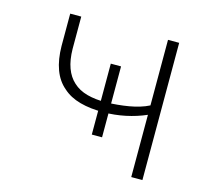

<svg xmlns="http://www.w3.org/2000/svg" viewBox="-83 -621 765 714"><g transform="rotate(15 300.0 -264.0)"><path d="M336.4 -114.7V-387.7H296.9V-114.7ZM522.5 0V-528.3H479.5V-275.9Q463.4 -267.6 443.8 -261.7Q424.3 -255.9 404.3 -252.4Q381.8 -248.5 359.9 -246.6Q337.9 -244.6 317.9 -244.1Q275.9 -243.7 243.7 -252.4Q211.4 -261.2 189.9 -281.2Q168.5 -300.3 157.2 -331.1Q146 -361.8 145.5 -404.3V-528.3H103V-404.3Q103.5 -351.6 117.7 -313.5Q131.8 -275.4 159.7 -252Q186.5 -227.5 226.6 -216.6Q266.6 -205.6 317.9 -206.1Q359.4 -206.1 401.1 -214.8Q442.9 -223.6 479.5 -239.7V0Z"/></g></svg>

Font: Roboto Mono ExtraLight
Style: Regular
Weight: 250
Monospace: yes
Designer: Google
Version: Version 3.000